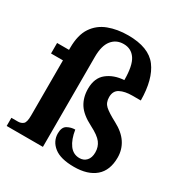

<svg xmlns="http://www.w3.org/2000/svg" viewBox="-178 -909 1017 1060"><g transform="rotate(30 330.5 -379.5)"><path d="M439 10Q353 10 311.5 -23Q270 -56 270 -106Q270 -146 293.5 -159Q317 -172 343 -172Q352 -114 376.5 -80.5Q401 -47 441 -47Q468 -47 485 -65.5Q502 -84 502 -118Q502 -153 482.5 -179Q463 -205 408 -233Q343 -266 317 -307Q291 -348 291 -403Q291 -472 334 -506Q377 -540 441 -544Q441 -636 414.5 -675.5Q388 -715 339 -715Q292 -715 264 -680Q236 -645 236 -574V0H5V-52H47Q66 -52 79.5 -63Q93 -74 93 -117V-469H17V-536H93V-549Q93 -631 125 -679Q157 -727 212.5 -748Q268 -769 337 -769Q468 -769 521.5 -698Q575 -627 576 -492H522Q475 -492 445 -476.5Q415 -461 415 -421Q415 -386 437 -366Q459 -346 512 -318Q569 -288 596 -247Q623 -206 623 -155Q623 -73 574.5 -31.5Q526 10 439 10Z"/></g></svg>

Font: Noto Serif Thai SemiCondensed
Style: Bold
Weight: 700
Width: 4
Designer: Monotype Design Team
Foundry: Monotype Imaging Inc.
Version: Version 2.002; ttfautohint (v1.8.4.7-5d5b)